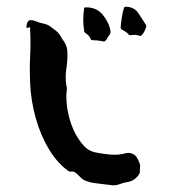

<svg xmlns="http://www.w3.org/2000/svg" viewBox="-20 -561 515 573"><path d="M416 -480Q414 -473 410.5 -466.5Q407 -460 402 -455Q400 -453 394 -455Q387 -457 382 -457Q377 -457 371 -456Q367 -455 364 -458Q360 -463 354.5 -466.5Q349 -470 343 -473Q340 -476 340 -479Q341 -493 343.5 -508.5Q346 -524 350 -538Q351 -541 358 -541Q381 -539 392 -523Q403 -507 414 -489Q418 -485 416 -480ZM310 -467Q310 -460 307 -457Q303 -453 301 -448Q299 -443 294 -439Q290 -436 286 -438Q271 -441 256 -441Q252 -441 250 -446Q247 -454 237 -461Q231 -465 231 -469Q226 -503 231 -535Q231 -539 235 -539Q268 -540 287 -516.5Q306 -493 310 -467ZM398 -63Q397 -53 397.5 -48Q398 -43 388 -32Q376 -20 362 -18Q348 -16 336 -11Q321 -6 308 -9Q287 -12 267 -14Q247 -16 230 -24Q223 -28 216 -36Q209 -44 201 -48Q197 -50 193 -49Q189 -48 185 -50Q152 -73 126.5 -115Q101 -157 86.5 -209Q72 -261 70 -313Q68 -359 70 -394.5Q72 -430 70 -472V-477Q70 -481 64 -478.5Q58 -476 59 -480V-483Q61 -499 68.5 -500.5Q76 -502 87 -497.5Q98 -493 108 -491Q124 -488 134 -479Q136 -477 138 -476Q140 -475 142 -473Q153 -466 161 -453Q164 -447 168 -441.5Q172 -436 175 -430Q181 -418 181 -406Q182 -382 178 -356Q174 -330 178 -307Q179 -303 179.5 -299Q180 -295 179 -291Q175 -250 188.5 -203.5Q202 -157 231 -125Q243 -112 261 -107Q289 -101 313 -99.5Q337 -98 356 -104Q365 -106 374.5 -102.5Q384 -99 389 -90Q393 -83 396 -75.5Q399 -68 398 -63Z"/></svg>

Font: Slackside One
Style: Regular
Weight: 400
Version: Version 1.000